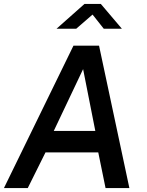

<svg xmlns="http://www.w3.org/2000/svg" viewBox="-24 -955 745 975"><path d="M503 -809H595L488 -935H405L263 -809H363L446 -881ZM-4 0H117L207 -181H475L512 0H633L479 -723H349ZM249 -290 398 -604 460 -290Z"/></svg>

Font: United Sans SemiBold
Style: Italic
Weight: 600
Italic angle: -8°
Designer: Pablo Impallari, Rodrigo Fuenzalida (Modified by Dan O. Williams)
Version: Version 1.000;PS 001.000;hotconv 1.0.88;makeotf.lib2.5.64775